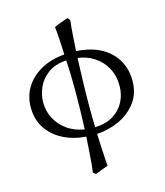

<svg xmlns="http://www.w3.org/2000/svg" viewBox="-130 -765 942 1099"><g transform="rotate(-15 341.0 -216.0)"><path d="M641 -229Q642 -154 603 -100.5Q564 -47 501 -17.5Q438 12 367 16Q368 45 369.5 82.5Q371 120 373.5 153.5Q376 187 377 208Q359 214 339.5 221Q320 228 302 236Q297 233 294 230.5Q291 228 286 223Q292 182 295.5 126.5Q299 71 303 15Q229 10 169 -20.5Q109 -51 74 -103.5Q39 -156 39 -229Q39 -293 71 -345.5Q103 -398 162 -431.5Q221 -465 303 -472Q302 -495 300.5 -526Q299 -557 297 -587Q295 -617 292 -637Q313 -647 334.5 -654.5Q356 -662 374 -668Q384 -660 387 -651Q382 -616 379 -567Q376 -518 373 -473Q465 -467 524 -432.5Q583 -398 612 -345Q641 -292 641 -229ZM371 -433Q368 -360 366 -286Q364 -212 364 -141Q364 -111 364.5 -82Q365 -53 366 -24Q431 -26 474.5 -53Q518 -80 540 -123Q562 -166 562 -217Q562 -278 536.5 -324Q511 -370 468 -398Q425 -426 371 -433ZM115 -237Q115 -187 137.5 -143Q160 -99 202.5 -68Q245 -37 305 -27Q307 -79 308.5 -133Q310 -187 310 -240Q310 -289 309 -338.5Q308 -388 305 -436Q238 -432 196 -401Q154 -370 134.5 -326Q115 -282 115 -237Z"/></g></svg>

Font: ChillKai
Style: Regular
Weight: 400
Designer: ChillType
Foundry: 寒蝉字型
Version: Version 2.000